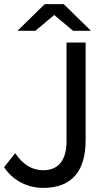

<svg xmlns="http://www.w3.org/2000/svg" viewBox="-25 -907 498 935"><path d="M76.5 -18.5C110.2 -0.8 146.7 8 186 8C254 8 305.3 -11.5 340 -50.5C374.7 -89.5 392 -147.7 392 -225V-700H299V-220C299 -173.3 289.3 -138 270 -114C250.7 -90 222.7 -78 186 -78C131.3 -78 85.7 -105.7 49 -161L-5 -93C15.7 -61 42.8 -36.2 76.5 -18.5ZM331 -757H418L285 -887H193L60 -757H147L239 -834Z"/></svg>

Font: Rookery
Style: Regular
Weight: 400
Designer: Ryan Kimball / Julieta Ulanovsky
Foundry: Motorola Mobility LLC.
Version: Version 1.0